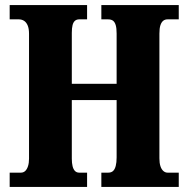

<svg xmlns="http://www.w3.org/2000/svg" viewBox="-20 -734 738 754"><path d="M18 0V-56H62Q72 -56 79 -62.5Q86 -69 90 -81.5Q94 -94 94 -111V-601Q94 -622 88.5 -634.5Q83 -647 74 -652.5Q65 -658 54 -658H18V-714H322V-658H291Q281 -658 274.5 -652.5Q268 -647 265 -635.5Q262 -624 262 -605V-405H438V-602Q438 -623 434.5 -635Q431 -647 424 -652.5Q417 -658 404 -658H378V-714H682V-658H638Q628 -658 621 -652.5Q614 -647 610 -635Q606 -623 606 -602V-112Q606 -94 610 -81.5Q614 -69 621.5 -62.5Q629 -56 638 -56H682V0H378V-56H405Q417 -56 424 -62.5Q431 -69 434.5 -82.5Q438 -96 438 -116V-341H262V-111Q262 -94 265 -81.5Q268 -69 274.5 -62.5Q281 -56 291 -56H322V0Z"/></svg>

Font: Noto Serif Khmer ExtraCondensed Black
Style: Regular
Weight: 900
Width: 2
Designer: Danh Hong and the Monotype Design Team
Foundry: Monotype Imaging Inc.
Version: Version 2.004